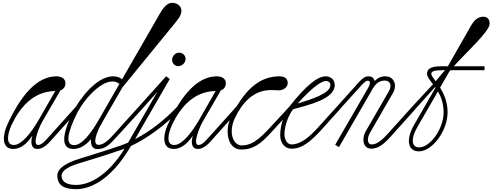

<svg xmlns="http://www.w3.org/2000/svg" viewBox="-20 -1039 3478 1356"><path d="M74 13C123 13 168 -20 209 -81C193 -28 203 13 243 13C267 13 296 3 336 -42L540 -270L520 -290L308 -54C281 -24 265 -15 249 -15C203 -15 260 -152 284 -189L407 -401C429 -409 442 -426 442 -452C442 -483 414 -500 379 -500C239 -500 126 -364 31 -157C-1 -86 -12 13 74 13ZM62 -157C118 -277 214 -395 370 -396L256 -197C196 -92 129 -15 78 -15C17 -15 34 -97 62 -157Z M498 13C534 13 576 -2 623 -56C619 -13 634 14 667 14C727 14 756 -20 812 -81L984 -270L964 -290L788 -95C753 -56 715 -16 676 -16C635 -16 656 -83 681 -137C691 -153 700 -170 710 -189L832 -400C835 -405 840 -413 844 -421L1215 -875C1240 -906 1261 -930 1261 -964C1261 -997 1229 -1020 1195 -1019C1166 -1018 1140 -997 1108 -941L842 -479C828 -493 802 -500 779 -500C658 -500 539 -333 501 -258C408 -75 415 13 498 13ZM504 -14C440 -14 455 -97 520 -231C581 -357 738 -518 823 -446L680 -197C620 -92 557 -14 504 -14Z M518 297C605 297 756 247 905 -8C1023 -63 1154 -160 1256 -270L1236 -290C1145 -192 1036 -109 934 -56C953 -88 971 -121 990 -154L1179 -481L1153 -500L964 -290L984 -270L1091 -390L885 -32C867 -24 849 -17 832 -11C713 30 616 58 535 84C454 110 385 147 385 201C385 279 447 297 518 297ZM415 201C415 162 473 134 543 113C622 89 721 59 841 18L860 11C748 192 619 267 518 267C464 267 415 253 415 201ZM1206 -647C1190 -626 1192 -596 1214 -580C1233 -565 1263 -571 1280 -593C1297 -614 1293 -643 1273 -658C1252 -673 1223 -669 1206 -647Z M1207 13C1256 13 1301 -20 1342 -81C1326 -28 1336 13 1376 13C1400 13 1429 3 1469 -42L1673 -270L1653 -290L1441 -54C1414 -24 1398 -15 1382 -15C1336 -15 1393 -152 1417 -189L1540 -401C1562 -409 1575 -426 1575 -452C1575 -483 1547 -500 1512 -500C1372 -500 1259 -364 1164 -157C1132 -86 1121 13 1207 13ZM1195 -157C1251 -277 1347 -395 1503 -396L1389 -197C1329 -92 1262 -15 1211 -15C1150 -15 1167 -97 1195 -157Z M1684 17C1791 17 1845 -48 1944 -157L2050 -273L2030 -293L1925 -179C1834 -80 1775 -13 1689 -12C1626 -11 1591 -104 1639 -205C1749 -436 1896 -401 1948 -401C1982 -401 2012 -423 2012 -452C2012 -483 1993 -501 1949 -500C1857 -498 1728 -460 1608 -205C1568 -120 1584 17 1684 17Z M2040 11C2111 11 2171 -35 2254 -127L2383 -270L2363 -290L2232 -145C2162 -67 2102 -19 2039 -19C2010 -19 1990 -50 1989 -88C1988 -132 2005 -204 2049 -267C2159 -298 2341 -338 2344 -436C2345 -478 2314 -500 2280 -500C2220 -500 2137 -429 2030 -294C1987 -239 1959 -159 1959 -83C1959 -36 1986 11 2040 11ZM2082 -308C2198 -436 2256 -467 2282 -467C2297 -467 2313 -460 2313 -436C2313 -380 2179 -337 2082 -308Z M2601 11C2651 11 2688 -17 2747 -83L2915 -270L2895 -290L2723 -99C2688 -60 2646 -19 2607 -19C2570 -19 2572 -65 2594 -103L2755 -382C2788 -439 2762 -498 2705 -500C2675 -501 2651 -491 2625 -467C2622 -488 2606 -500 2581 -500C2546 -500 2520 -465 2480 -420L2363 -290L2383 -271L2506 -407C2543 -448 2560 -469 2578 -469C2597 -469 2597 -447 2578 -415L2347 -16L2374 0L2608 -405L2613 -414C2641 -460 2669 -470 2699 -470C2731 -470 2753 -441 2726 -394L2563 -112C2532 -58 2545 11 2601 11Z M2939 30C3032 30 3141 -114 3141 -246C3141 -320 3115 -377 3088 -420L3153 -533L3161 -543H3402V-571H3185C3271 -667 3436 -816 3438 -870C3439 -902 3422 -922 3392 -921C3356 -920 3330 -899 3305 -855L3143 -571H3101C3041 -571 2996 -562 2996 -518C2996 -497 3015 -474 3038 -444L2895 -290L2915 -271L3053 -424L3056 -420L2905 -158C2843 -51 2861 30 2939 30ZM2931 -148 3073 -393C3095 -356 3113 -308 3113 -246C3113 -127 3016 4 2938 2C2893 1 2873 -48 2931 -148ZM3026 -518C3026 -534 3045 -543 3101 -543H3123L3099 -516L3057 -465C3039 -489 3026 -506 3026 -518Z"/></svg>

Font: Louise
Style: Regular
Weight: 400
Designer: Ange Degheest & Luna Delabre & Camille Depalle
Foundry: Velvetyne Type Foundry
Version: Version 1.000;FEAKit 1.0